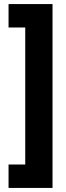

<svg xmlns="http://www.w3.org/2000/svg" viewBox="-20 -750 323 943"><path d="M238 -730H22V-615H104V58H22V173H238Z"/></svg>

Font: Secuela Black
Style: Regular
Weight: 900
Designer: Fernando Haro
Foundry: deFharo
Version: Version 1.704